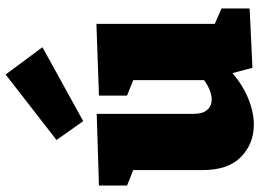

<svg xmlns="http://www.w3.org/2000/svg" viewBox="-140 -768 923 683"><g transform="rotate(-90 321.5 -426.5)"><path d="M219 15Q152 15 105 -30.5Q58 -76 58 -167V-414L3 -436V-536L258 -544V-199Q258 -167 272 -151Q286 -135 309 -135Q340 -135 378 -162V-414L323 -436V-536L578 -545V-124L633 -100V0L422 10L403 -61Q358 -23 310.5 -4Q263 15 219 15ZM232 -592 165 -687 398 -868 495 -737Z"/></g></svg>

Font: Bitter Black
Style: Regular
Weight: 900
Designer: Sol Matas, and Bitter project Authors
Foundry: Sol Matas
Version: Version 2.001